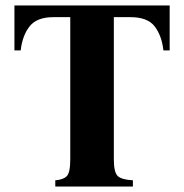

<svg xmlns="http://www.w3.org/2000/svg" viewBox="-20 -685 676 705"><path d="M33 -665H603V-500H580Q574 -554 548 -588Q522 -622 459 -622H398V-100Q398 -51 413 -38Q428 -25 468 -23V0H183V-23Q212 -25 225 -38Q238 -51 238 -100V-622H176Q115 -622 88.5 -588Q62 -554 56 -500H33Z"/></svg>

Font: Bona Nova SC
Style: Bold
Weight: 700
Designer: Mateusz Machalski
Foundry: Capitalics
Version: Version 4.001; ttfautohint (v1.8.4.7-5d5b)